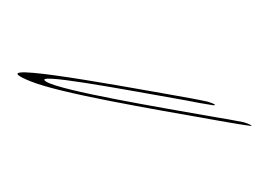

<svg xmlns="http://www.w3.org/2000/svg" viewBox="-44 -1149 2254 1698"><g transform="rotate(30 1082.5 -300.0)"><path d="M1573 -561C788 -277 -223 85 274 16C554 -23 1282 -293 1895 -516C2008 -557 2100 -591 2165 -619C2166 -627 2134 -624 2088 -613C2007 -586 1921 -554 1842 -524C1369 -352 558 -49 400 -51C220 -53 1008 -328 1555 -527C1636 -554 1710 -581 1782 -609C1811 -626 1778 -625 1720 -611C1671 -595 1623 -579 1573 -561Z"/></g></svg>

Font: Snowfall
Style: UltraObl
Weight: 400
Designer: Jasper
Foundry: Cannot Into Space Fonts
Version: Version 0.9